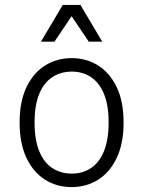

<svg xmlns="http://www.w3.org/2000/svg" viewBox="-20 -755 584 783"><path d="M60 -255Q60 -341 88 -399.5Q116 -458 164 -488Q212 -518 272 -518Q332 -518 380 -488Q428 -458 456 -399.5Q484 -341 484 -255Q484 -170 456 -111Q428 -52 380 -22Q332 8 272 8Q212 8 164 -22Q116 -52 88 -111Q60 -170 60 -255ZM121 -256Q121 -185 140 -138.5Q159 -92 193.5 -69.5Q228 -47 273 -47Q317 -47 351 -69.5Q385 -92 404 -138.5Q423 -185 423 -256Q423 -326 404 -372Q385 -418 351 -440.5Q317 -463 273 -463Q228 -463 193.5 -440.5Q159 -418 140 -372Q121 -326 121 -256ZM147 -585 236 -735H308L397 -585H342L272 -689L202 -585Z"/></svg>

Font: Radio Canada Light
Style: Regular
Weight: 300
Designer: Charles Daoud, Etienne Aubert Bonn, Alexandre Saumier Demers, Jacques Le Bailly
Foundry: Radio-Canada
Version: Version 2.104;gftools[0.9.28.dev5+ged2979d]